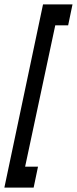

<svg xmlns="http://www.w3.org/2000/svg" viewBox="-60 -755 352 879"><path d="M-40 104H94L114 8H55L193 -639H252L272 -735H137Z"/></svg>

Font: League Gothic Condensed Italic
Style: Regular
Weight: 400
Width: 3
Designer: The League of Moveable Type
Version: Version 1.600; ttfautohint (v1.8.3)